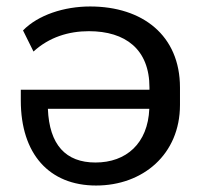

<svg xmlns="http://www.w3.org/2000/svg" viewBox="-20 -569 635 599"><path d="M261.2 -548.8C180.2 -548.8 99.1 -522.5 51.8 -474.1L84.5 -408.2C133.3 -453.1 194.3 -471.7 257.3 -471.7C371.6 -471.7 446.3 -415 446.3 -295.9V-289.1H44.9V-255.4C44.9 -88.9 133.3 9.8 279.8 9.8C425.8 9.8 541.5 -87.4 541.5 -241.7V-295.9C541.5 -458.5 424.8 -548.8 261.2 -548.8ZM277.8 -62C185.1 -62 133.8 -117.2 129.4 -229.5H445.8C441.4 -121.6 374 -62 277.8 -62Z"/></svg>

Font: Winston
Style: Regular
Weight: 400
Designer: Vernon Adams, Kim Jin-seong, David Berlow, Cristiano Sobral
Foundry: The Winston Project Authors
Version: Version 3.004